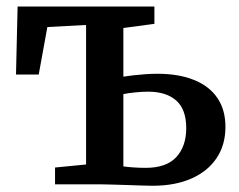

<svg xmlns="http://www.w3.org/2000/svg" viewBox="-20 -576 748 600"><path d="M457 4.5Q445.5 4.5 423.8 3.8Q402 3 377 2.2Q352 1.5 330 0.8Q308 0 295 0H152V-52.5L249 -62V-498L128 -491.5L101 -343H30L35 -555.5H462.5V-501.5L365.5 -488.5V-336.5Q378 -338.5 395.5 -340.5Q413 -342.5 432.8 -344Q452.5 -345.5 471.5 -345.5Q538.5 -345.5 586.2 -326.2Q634 -307 659.2 -270Q684.5 -233 684.5 -179.5Q684.5 -123 656.8 -81.8Q629 -40.5 578 -18Q527 4.5 457 4.5ZM435.5 -51.5Q500 -51.5 531 -85.2Q562 -119 562 -175.5Q562 -234 530.8 -261.8Q499.5 -289.5 443 -289.5Q423 -289.5 401.8 -287.2Q380.5 -285 365.5 -282V-56Q379 -54 397.5 -52.8Q416 -51.5 435.5 -51.5Z"/></svg>

Font: Merriweather SemiBold
Style: Regular
Weight: 600
Version: Version 2.100